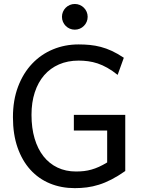

<svg xmlns="http://www.w3.org/2000/svg" viewBox="-20 -953 733 985"><path d="M622.6 -75.7Q585 -49.3 551.8 -32.2Q518.6 -15.1 487.3 -5.4Q456.1 4.4 425.8 8.3Q395.5 12.2 363.8 12.2Q294.4 12.2 236.3 -11.7Q178.2 -35.6 136 -82Q93.8 -128.4 70.1 -196Q46.4 -263.7 46.4 -351.6Q46.4 -439.5 72.8 -508.8Q99.1 -578.1 144.8 -626.2Q190.4 -674.3 251.7 -699.7Q313 -725.1 383.3 -725.1Q413.1 -725.1 440.9 -722.4Q468.8 -719.7 496.8 -712.4Q524.9 -705.1 554 -691.7Q583 -678.2 615.2 -656.7L583.5 -568.8Q556.2 -590.8 530.5 -605.2Q504.9 -619.6 480.5 -627.7Q456.1 -635.7 431.9 -638.9Q407.7 -642.1 383.3 -642.1Q327.6 -642.1 282.7 -622.6Q237.8 -603 206.5 -566.9Q175.3 -530.8 158.4 -479.2Q141.6 -427.7 141.6 -363.8Q141.6 -296.4 157.5 -242.7Q173.3 -189 203.1 -151.1Q232.9 -113.3 275.1 -93.3Q317.4 -73.2 369.6 -73.2Q391.6 -73.2 410.9 -75.4Q430.2 -77.6 449.2 -83Q468.3 -88.4 487.8 -97.2Q507.3 -106 529.8 -119.6V-283.2H358.9V-363.8H622.6ZM297.9 -866.7Q297.9 -880.4 303 -892.3Q308.1 -904.3 317.1 -913.3Q326.2 -922.4 338.1 -927.5Q350.1 -932.6 363.8 -932.6Q377.4 -932.6 389.4 -927.5Q401.4 -922.4 410.4 -913.3Q419.4 -904.3 424.6 -892.3Q429.7 -880.4 429.7 -866.7Q429.7 -853 424.6 -841.1Q419.4 -829.1 410.4 -820.1Q401.4 -811 389.4 -805.9Q377.4 -800.8 363.8 -800.8Q350.1 -800.8 338.1 -805.9Q326.2 -811 317.1 -820.1Q308.1 -829.1 303 -841.1Q297.9 -853 297.9 -866.7Z"/></svg>

Font: Andika Phon
Style: Regular
Weight: 400
Designer: Victor Gaultney, Annie Olsen, Julie Remington, Don Collingsworth, Eric Hays, Becca Hirsbrunner
Foundry: SIL International
Version: Version 5.000